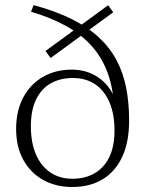

<svg xmlns="http://www.w3.org/2000/svg" viewBox="-20 -738 592 768"><path d="M269 10Q203 10 152.2 -18.5Q101.5 -47 73 -99Q44.5 -151 44.5 -222Q44.5 -295 73 -348.2Q101.5 -401.5 151.8 -430.5Q202 -459.5 267.5 -459.5Q303 -459.5 332.8 -448.8Q362.5 -438 385.2 -419.2Q408 -400.5 423 -376.5Q438 -352.5 444 -325.5L436 -319.5Q430.5 -397.5 406.5 -457Q382.5 -516.5 340.8 -560.5Q299 -604.5 240 -636.5Q181 -668.5 104 -691L114.5 -717.5Q203.5 -693.5 268.2 -661Q333 -628.5 377 -587Q421 -545.5 447.2 -495.2Q473.5 -445 485 -385.2Q496.5 -325.5 496.5 -256.5Q496.5 -169 468.5 -109.8Q440.5 -50.5 389.5 -20.2Q338.5 10 269 10ZM270 -23Q319.5 -23 357.2 -44.2Q395 -65.5 416.5 -108.2Q438 -151 438 -216.5Q438 -281.5 418 -328.5Q398 -375.5 360.8 -400.8Q323.5 -426 271 -426Q221.5 -426 183.8 -405Q146 -384 124.8 -341Q103.5 -298 103.5 -233Q103.5 -168 123.5 -121Q143.5 -74 181 -48.5Q218.5 -23 270 -23ZM182.5 -506 162 -534 412.5 -717 433 -689Z"/></svg>

Font: Newsreader 14pt Light
Style: Regular
Weight: 300
Designer: Hugues Gentile
Foundry: Production Type
Version: Version 1.003